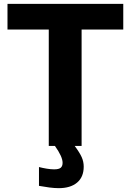

<svg xmlns="http://www.w3.org/2000/svg" viewBox="-20 -760 680 1000"><path d="M234 -606H19V-740H622V-606H405V0H369Q395 35 405.5 58.5Q416 82 416 108Q416 162 381.5 191Q347 220 286 220Q264 220 237 216.5Q210 213 183 208V110Q202 115 223.5 118.5Q245 122 262 122Q287 122 296.5 113.5Q306 105 306 88Q306 56 266 0H234Z"/></svg>

Font: Encode Sans Normal
Style: Bold
Weight: 700
Designer: Pablo Impallari, Andres Torresi
Foundry: Pablo Impallari, Andres Torresi
Version: Version 1.000; ttfautohint (v1.00) -l 8 -r 50 -G 200 -x 14 -